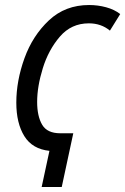

<svg xmlns="http://www.w3.org/2000/svg" viewBox="-20 -745 499 765"><path d="M146 0H226L272 -214H220Q168 -214 148 -248Q128 -282 128 -339Q128 -400 150.5 -473Q173 -546 218.5 -599Q264 -652 334 -652Q383 -652 418 -623L459 -689Q436 -707 403 -716Q370 -725 335 -725Q240 -725 175 -664Q110 -603 77.5 -513Q45 -423 45 -336Q45 -254 77 -202.5Q109 -151 177 -144Z"/></svg>

Font: Noto Sans UI Condensed
Style: Italic
Weight: 400
Width: 3
Italic angle: -12°
Designer: Monotype Design Team
Foundry: Monotype Imaging Inc.
Version: Version 1.901